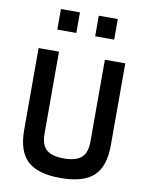

<svg xmlns="http://www.w3.org/2000/svg" viewBox="-100 -1003 845 1084"><g transform="rotate(10 322.5 -461.0)"><path d="M191 -223Q191 -158 222.5 -130.5Q254 -103 322 -103Q391 -103 422.5 -131Q454 -159 454 -223V-692H571V-223Q571 -100 512 -45.5Q453 9 322 9Q192 9 133 -46Q74 -101 74 -223V-692H191ZM160 -813V-931H269V-813ZM377 -813V-931H486V-813Z"/></g></svg>

Font: TypoPRO Titillium Maps
Style: 800 wt
Weight: 800
Designer: Campivisivi
Foundry: Accademia di Belle Arti di Urbino and students of MA course of Visual design
Version: Version 001.001